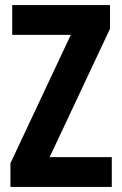

<svg xmlns="http://www.w3.org/2000/svg" viewBox="-20 -734 481 754"><path d="M21 0H419V-117H175L412 -621V-714H28V-597H258L21 -93Z"/></svg>

Font: Kathrein 77 Bold Condensed
Style: Regular
Weight: 700
Width: 3
Designer: Lazydogs Typefoundry, based on Open Sans by Ascender Corporation
Foundry: Lazydogs Typefoundry
Version: Version 1.003;PS 001.003;hotconv 1.0.88;makeotf.lib2.5.64775